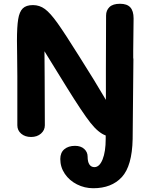

<svg xmlns="http://www.w3.org/2000/svg" viewBox="-20 -735 799 1019"><path d="M687 -465V-429Q688 -426 688 -420L684 3Q681 146 626.5 205Q572 264 475 264Q429 264 388.5 243.5Q348 223 324 187.5Q300 152 300 109Q300 75 321.5 57Q343 39 378 39Q409 39 427 55.5Q445 72 445 96Q445 124 454.5 138Q464 152 481 152Q508 152 524.5 111Q541 70 541 2V-16Q502 -30 459.5 -84Q417 -138 334 -272L216 -463Q217 -426 217 -325L218 -70Q218 -44 197.5 -26Q177 -8 145 -8Q113 -8 92.5 -25.5Q72 -43 72 -70V-331L71 -440Q70 -468 70 -519Q70 -593 76.5 -633Q83 -673 101 -690.5Q119 -708 155 -708Q190 -708 218.5 -687Q247 -666 285.5 -612Q324 -558 401 -435Q490 -294 524 -235L542 -205V-211V-370L543 -653Q543 -680 561 -697.5Q579 -715 617 -715Q654 -715 671.5 -696Q689 -677 689 -637Q689 -587 687 -465Z"/></svg>

Font: Mali
Style: Bold
Weight: 700
Designer: Kitiyaporn Chalermlarp | Katatrad Aksorn Co.,Ltd.
Foundry: Cadson Demak Co.,Ltd.
Version: Version 1.000; ttfautohint (v1.6)